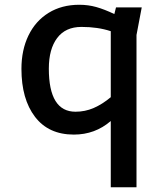

<svg xmlns="http://www.w3.org/2000/svg" viewBox="-20 -554 680 806"><path d="M575 -523 553 -407V232H445V-46Q379 11 290 11Q184 11 127 -63.5Q70 -138 70 -265Q70 -344 99.5 -405Q129 -466 184 -500Q239 -534 313 -534Q350 -534 384 -524.5Q418 -515 460 -495L467 -523ZM445 -146V-423Q391 -441 322 -441Q255 -441 220 -394.5Q185 -348 185 -266Q185 -85 297 -85Q337 -85 373 -100.5Q409 -116 445 -146Z"/></svg>

Font: Amiko SemiBold
Style: Regular
Weight: 600
Designer: Pablo Impallari, Rodrigo Fuenzalida, Andres Torresi
Foundry: Impallari Type
Version: Version 1.001; ttfautohint (v1.3)